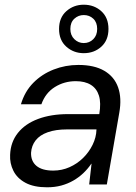

<svg xmlns="http://www.w3.org/2000/svg" viewBox="-20 -784 580 816"><path d="M180 12Q124 12 88.5 -7Q53 -26 37 -58Q21 -90 23 -126Q25 -180 56 -219Q87 -258 142 -278.5Q197 -299 269 -299H402Q410 -347 400.5 -377.5Q391 -408 366 -423.5Q341 -439 302 -439Q253 -439 213 -414Q173 -389 156 -341H69Q85 -395 121.5 -432Q158 -469 208 -488.5Q258 -508 313 -508Q381 -508 423.5 -483Q466 -458 482 -412.5Q498 -367 487 -305L434 0H359L369 -88H368Q353 -66 334 -48Q315 -30 291.5 -16.5Q268 -3 240.5 4.5Q213 12 180 12ZM206 -59Q243 -59 275.5 -73.5Q308 -88 333 -112.5Q358 -137 373.5 -168.5Q389 -200 390 -233V-234H264Q217 -234 183 -222Q149 -210 131.5 -187.5Q114 -165 112 -135Q111 -99 135 -79Q159 -59 206 -59ZM336 -558Q293 -558 262 -585.5Q231 -613 231 -661Q231 -709 262 -736.5Q293 -764 336 -764Q380 -764 410.5 -736.5Q441 -709 441 -661Q441 -613 410.5 -585.5Q380 -558 336 -558ZM336 -601Q360 -601 376.5 -617.5Q393 -634 393 -661Q393 -689 376.5 -704.5Q360 -720 336 -720Q313 -720 296 -704.5Q279 -689 279 -661Q279 -634 296 -617.5Q313 -601 336 -601Z"/></svg>

Font: DM Sans 28pt
Style: Italic
Weight: 400
Italic angle: -10°
Version: Version 4.004;gftools[0.9.30]